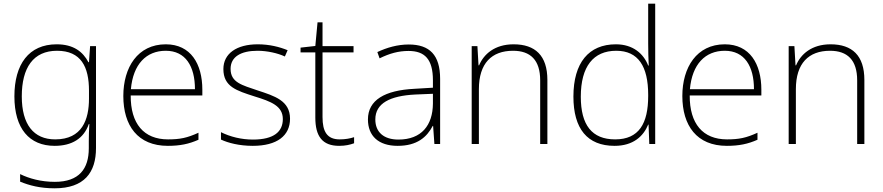

<svg xmlns="http://www.w3.org/2000/svg" viewBox="-20 -780 4785 1040"><path d="M287 -540C136 -540 58 -432 58 -258C58 -83 139 10 276 10C370 10 434 -30 461 -108H464C462 -74 461 -49 461 -15V23C461 134 409 205 277 205C202 205 138 187 89 163V204C138 224 196 240 276 240C437 240 500 154 500 22V-530H468L462 -443H459C429 -500 378 -540 287 -540ZM289 -505C419 -505 462 -418 462 -289V-246C462 -132 425 -25 279 -25C162 -25 98 -106 98 -258C98 -413 160 -505 289 -505Z M878 -540C726 -540 648 -415 648 -260C648 -100 726 10 889 10C955 10 1003 0 1055 -23V-61C994 -33 955 -25 890 -25C759 -25 687 -110 688 -263H1076V-294C1076 -434 1013 -540 878 -540ZM878 -505C985 -505 1036 -421 1036 -297H689C701 -432 772 -505 878 -505Z M1551 -137C1551 -235 1467 -260 1376 -290C1291 -319 1229 -333 1229 -407C1229 -472 1284 -505 1375 -505C1427 -505 1485 -492 1523 -474L1538 -508C1494 -526 1439 -540 1376 -540C1262 -540 1190 -490 1190 -406C1190 -310 1262 -289 1358 -258C1449 -230 1512 -206 1512 -135C1512 -67 1464 -24 1350 -24C1288 -24 1227 -39 1177 -64V-24C1215 -6 1276 10 1349 10C1481 10 1551 -45 1551 -137Z M1820 -25C1751 -25 1727 -68 1727 -146V-496H1895V-530H1727V-659H1700L1688 -531L1608 -522V-496H1688V-143C1688 -43 1725 10 1817 10C1851 10 1876 4 1898 -4V-37C1877 -30 1851 -25 1820 -25Z M2194 -539C2133 -539 2075 -522 2024 -498L2036 -464C2091 -491 2139 -504 2193 -504C2281 -504 2325 -459 2325 -345V-305L2225 -299C2064 -291 1973 -238 1973 -133C1973 -44 2030 10 2134 10C2239 10 2292 -37 2324 -98H2326L2333 0H2364V-353C2364 -482 2307 -539 2194 -539ZM2229 -268 2325 -272V-219C2324 -101 2263 -24 2138 -24C2059 -24 2013 -64 2013 -133C2013 -221 2093 -261 2229 -268Z M2762 -540C2659 -540 2600 -486 2575 -426H2572L2566 -530H2535V0H2574V-297C2574 -437 2643 -505 2759 -505C2853 -505 2906 -455 2906 -345V0H2945V-347C2945 -479 2879 -540 2762 -540Z M3309 10C3410 10 3465 -42 3491 -105H3493L3497 0H3529V-760H3491V-544C3491 -506 3492 -464 3494 -425H3491C3466 -489 3409 -540 3316 -540C3169 -540 3086 -440 3086 -257C3086 -83 3161 10 3309 10ZM3312 -25C3186 -25 3126 -103 3126 -256C3126 -420 3194 -505 3318 -505C3437 -505 3491 -421 3491 -266V-260C3491 -111 3441 -25 3312 -25Z M3906 -540C3754 -540 3676 -415 3676 -260C3676 -100 3754 10 3917 10C3983 10 4031 0 4083 -23V-61C4022 -33 3983 -25 3918 -25C3787 -25 3715 -110 3716 -263H4104V-294C4104 -434 4041 -540 3906 -540ZM3906 -505C4013 -505 4064 -421 4064 -297H3717C3729 -432 3800 -505 3906 -505Z M4479 -540C4376 -540 4317 -486 4292 -426H4289L4283 -530H4252V0H4291V-297C4291 -437 4360 -505 4476 -505C4570 -505 4623 -455 4623 -345V0H4662V-347C4662 -479 4596 -540 4479 -540Z"/></svg>

Font: Noto Sans Arabic ExtLt
Style: Regular
Weight: 200
Designer: Monotype Design Team, Nadine Chahine, Nizar Qandah and Khaled Hosny
Foundry: Monotype Imaging Inc.
Version: Version 2.012